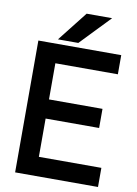

<svg xmlns="http://www.w3.org/2000/svg" viewBox="-99 -964 745 1047"><g transform="rotate(10 273.5 -440.0)"><path d="M435.1 -899.9 276.9 -734.9H164.1L293.9 -899.9ZM172.9 -403.8H469.2V-297.9H172.9V-85.9H519V20H60.1V-710H519V-604H172.9Z"/></g></svg>

Font: D-DIN-PRO SemiBold
Style: Bold
Weight: 600
Designer: datto
Foundry: CyberFei
Version: Version 1.000;hotconv 1.0.109;makeotfexe 2.5.65596